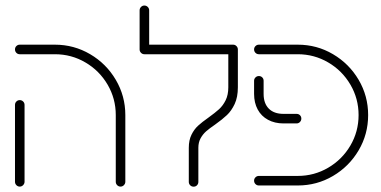

<svg xmlns="http://www.w3.org/2000/svg" viewBox="-20 -683 1403 707"><path d="M35.2 -13.7V-296.7Q35.2 -304.1 40.4 -309.3Q45.6 -314.4 52.6 -314.4Q60 -314.4 65.2 -309.3Q70.4 -304.1 70.4 -296.7V-13.7Q70.4 -6.7 65.2 -1.3Q60 4.1 52.6 4.1Q45.6 4.1 40.4 -1.1Q35.2 -6.3 35.2 -13.7ZM423.7 4.1Q416.7 4.1 411.5 -1.1Q406.3 -6.3 406.3 -13.7V-259.3Q406.3 -320 376.1 -371.5Q345.9 -423 294.4 -453.1Q243 -483.3 182.2 -483.3H52.6Q45.2 -483.3 40.2 -488.5Q35.2 -493.7 35.2 -501.1Q35.2 -508.5 40.4 -513.5Q45.6 -518.5 52.6 -518.5H182.2Q252.2 -518.5 311.9 -483.5Q371.5 -448.5 406.5 -388.9Q441.5 -329.3 441.5 -259.3V-13.7Q441.5 -6.7 436.3 -1.3Q431.1 4.1 423.7 4.1Z M675.2 -13.3V-138.9Q675.2 -166.7 685 -186.7Q694.8 -206.7 709.3 -220Q723.7 -233.3 748.1 -250.4Q772.2 -267.8 786.7 -280.9Q801.1 -294.1 810.9 -313.9Q820.7 -333.7 820.7 -361.5V-500.7H855.9V-361.5Q855.9 -325.2 844.1 -300Q832.2 -274.8 815.7 -259.3Q799.3 -243.7 772.2 -224.4Q751.1 -210 738.9 -199.3Q726.7 -188.5 718.5 -173.5Q710.4 -158.5 710.4 -138.9V-13.3Q710.4 -5.9 705.4 -0.7Q700.4 4.4 693 4.4Q685.6 4.4 680.4 -0.7Q675.2 -5.9 675.2 -13.3ZM511.5 -662.6Q518.9 -662.6 524.1 -657.4Q529.3 -652.2 529.3 -644.8V-500.7H494.1V-644.8Q494.1 -652.2 499.3 -657.4Q504.4 -662.6 511.5 -662.6ZM494.1 -500.7Q494.1 -508.1 499.3 -513.3Q504.4 -518.5 511.5 -518.5H838.5Q845.6 -518.5 850.7 -513.3Q855.9 -508.1 855.9 -500.7Q855.9 -493.7 850.9 -488.5Q845.9 -483.3 838.5 -483.3H511.5Q504.4 -483.3 499.3 -488.5Q494.1 -493.7 494.1 -500.7Z M915.6 -17.8Q915.6 -24.8 920.7 -30Q925.9 -35.2 933.3 -35.2H1076.3Q1137 -35.2 1188.5 -65.4Q1240 -95.6 1270.2 -147Q1300.4 -198.5 1300.4 -259.3Q1300.4 -320 1270.2 -371.5Q1240 -423 1188.5 -453.1Q1137 -483.3 1076.3 -483.3H933.3Q925.9 -483.3 920.7 -488.5Q915.6 -493.7 915.6 -501.1Q915.6 -508.1 920.7 -513.3Q925.9 -518.5 933.3 -518.5H1076.3Q1146.7 -518.5 1206.1 -483.5Q1265.6 -448.5 1300.6 -389.1Q1335.6 -329.6 1335.6 -259.3Q1335.6 -188.9 1300.6 -129.4Q1265.6 -70 1206.1 -35Q1146.7 0 1076.3 0H933.3Q925.9 0 920.7 -5.2Q915.6 -10.4 915.6 -17.8ZM915.6 -337.4V-385.6Q915.6 -392.6 920.7 -397.8Q925.9 -403 933.3 -403Q940.7 -403 945.7 -398Q950.7 -393 950.7 -385.6V-337.4Q950.7 -302.2 969.8 -283Q988.9 -263.7 1024.1 -263.7H1072.2Q1079.6 -263.7 1084.6 -258.7Q1089.6 -253.7 1089.6 -246.3Q1089.6 -238.9 1084.4 -233.7Q1079.3 -228.5 1072.2 -228.5H1024.1Q991.5 -228.5 966.9 -241.9Q942.2 -255.2 928.9 -279.8Q915.6 -304.4 915.6 -337.4Z"/></svg>

Font: 26F Galaxy Hebrew Light
Style: Regular
Weight: 300
Designer: C₂₉H₂₅N₃O₅
Version: Version 1.000